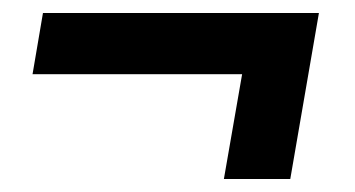

<svg xmlns="http://www.w3.org/2000/svg" viewBox="-20 -426 546 295"><path d="M352 -312H30L46 -406H470L426 -151H324Z"/></svg>

Font: Cabin
Style: Bold Italic
Weight: 700
Italic angle: -7°
Designer: Pablo Impallari
Foundry: Pablo Impallari. http://www.impallari.com Igino Marini. http://www.ikern.com
Version: Version 2.200